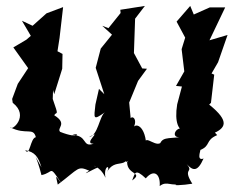

<svg xmlns="http://www.w3.org/2000/svg" viewBox="-20 -587 803 648"><path d="M521 -104C500 -91 458 -145 474 -86C474 -165 433 -179 426 -148C448 -182 428 -198 421 -188L416 -241L446 -314L476 -355L460 -356L432 -408L436 -524L469 -567L386 -554L387 -543L346 -492L325 -500L358 -470L320 -423L303 -358L332 -269L314 -287L302 -234C297 -187 293 -179 334 -208C315 -194 311 -129 280 -124C332 -154 257 -101 296 -102C256 -88 277 -131 224 -131C249 -142 251 -115 183 -142C170 -155 210 -169 163 -198C171 -213 180 -190 158 -253L159 -283L163 -269L190 -355L191 -405L174 -414L181 -459L193 -563L137 -542L90 -500L54 -517L84 -466L69 -453L25 -427L75 -357L40 -304L21 -253L23 -240C81 -195 18 -143 15 -157C69 -130 92 -159 101 -124C82 -121 81 -57 65 -80C98 -74 109 -58 120 -22C86 -81 103 -64 120 4C163 -5 144 -33 187 31C172 14 164 -8 175 36C248 -19 241 -28 281 -11C249 11 292 -15 311 -22C277 -32 317 -31 336 13C328 -30 357 -33 340 -4C367 -59 413 -10 411 -73C387 -12 429 -61 409 -40C409 4 465 -6 426 22C436 -1 434 -21 472 15C500 -18 522 1 519 41C544 21 559 45 592 31C541 42 601 38 629 33C594 -22 636 -3 610 -33C630 -12 646 -4 667 -52C638 -41 664 -94 654 -80C693 -95 671 -113 713 -131C705 -139 690 -160 696 -135C741 -154 758 -176 686 -234L692 -240L703 -335L694 -339L716 -377L748 -469L687 -451L740 -562H688L634 -538L622 -567L576 -514L605 -460L593 -421L602 -346L574 -297L594 -295L578 -235C568 -174 583 -143 606 -146C579 -174 546 -115 595 -125C544 -118 525 -127 517 -92Z"/></svg>

Font: Asimov Aggro
Style: Condensed
Weight: 500
Designer: Google
Version: Version 2.000980; 2014